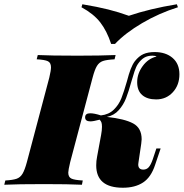

<svg xmlns="http://www.w3.org/2000/svg" viewBox="-68 -866 861 900"><path d="M666 -601Q660 -605 646 -605Q624 -605 608.5 -596Q593 -587 579 -567Q570 -554 562.5 -531.5Q555 -509 548 -484Q535 -437 523 -406Q511 -375 489 -350Q467 -325 433 -318Q516 -309 556 -287.5Q596 -266 596 -213Q596 -208 594 -192L581 -104L580 -95Q580 -71 604 -71Q619 -71 629 -82Q639 -93 648 -119L665 -170H685L659 -93Q640 -35 602.5 -10.5Q565 14 508 14Q383 14 383 -91Q383 -112 387 -131L406 -234Q410 -255 410 -272Q410 -285 407.5 -292Q405 -299 399 -305Q369 -297 356 -297Q331 -297 331 -316Q331 -335 355 -335Q374 -335 405 -325Q442 -329 465.5 -352Q489 -375 501 -405.5Q513 -436 527 -485Q536 -520 544.5 -542Q553 -564 564 -579Q583 -603 604.5 -612.5Q626 -622 657 -622Q709 -622 741 -594.5Q773 -567 773 -518Q773 -467 742 -433.5Q711 -400 664 -400Q622 -400 598.5 -420.5Q575 -441 575 -481Q575 -521 601 -556.5Q627 -592 666 -601ZM252 -57Q252 -36 266.5 -29Q281 -22 320 -20L316 0Q255 -3 139 -3Q13 -3 -48 0L-43 -20Q-8 -22 9.5 -28Q27 -34 37.5 -51.5Q48 -69 58 -106L163 -502Q171 -536 171 -550Q171 -572 156.5 -579Q142 -586 104 -588L109 -608Q167 -605 296 -605Q403 -605 474 -608L469 -588Q432 -586 414.5 -580Q397 -574 386.5 -557Q376 -540 366 -502L261 -106Q252 -68 252 -57ZM761 -846 766 -832Q677 -804 598 -757.5Q519 -711 471 -660H453Q433 -721 402 -761Q371 -801 314 -832L318 -846Q390 -834 439.5 -821.5Q489 -809 536 -792Q633 -825 761 -846Z"/></svg>

Font: Playfair Display SC Black
Style: Italic
Weight: 900
Italic angle: -14°
Designer: Claus Eggers Sørensen
Foundry: Claus Eggers Sørensen
Version: Version 1.200; ttfautohint (v1.6)